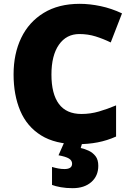

<svg xmlns="http://www.w3.org/2000/svg" viewBox="-20 -744 689 1004"><path d="M395 -566Q327 -566 288 -510Q249 -454 249 -354Q249 -253 288 -200.5Q327 -148 406 -148Q453 -148 497.5 -161Q542 -174 587 -193V-30Q540 -9 490.5 0.5Q441 10 385 10Q269 10 195 -36Q121 -82 86 -164.5Q51 -247 51 -355Q51 -463 91 -546Q131 -629 208.5 -676.5Q286 -724 397 -724Q449 -724 506 -712Q563 -700 618 -674L559 -522Q520 -541 480 -553.5Q440 -566 395 -566ZM494 123Q494 176 457.5 208Q421 240 360 240Q326 240 298 235Q270 230 252 223V129Q269 134 285 137Q301 140 317 140Q357 140 357 112Q357 95 340.5 85Q324 75 286 68L316 0H411L402 30Q422 34 443.5 44Q465 54 479.5 72.5Q494 91 494 123Z"/></svg>

Font: Noto Sans Ethiopic Black
Style: Regular
Weight: 900
Designer: Monotype Design Team
Foundry: Monotype Imaging Inc.
Version: Version 2.102; ttfautohint (v1.8.4.7-5d5b)